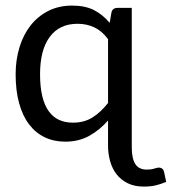

<svg xmlns="http://www.w3.org/2000/svg" viewBox="-20 -506 622 695"><path d="M371.1 -69.8Q340.8 -35.2 303 -14.2Q265.1 6.8 216.3 6.8Q175.3 6.8 142.1 -9Q108.9 -24.9 85.4 -55.7Q62 -86.4 49.3 -132.1Q36.6 -177.7 36.6 -237.3Q36.6 -290 50.8 -335.7Q64.9 -381.3 91.3 -414.6Q117.7 -447.8 155.5 -466.8Q193.4 -485.8 241.2 -485.8Q288.1 -485.8 320.1 -469.5Q352.1 -453.1 377 -423.3L383.3 -460Q386.7 -477.5 405.8 -477.5H457V27.8Q457 67.4 469.7 87.6Q482.4 107.9 511.7 107.9Q527.3 107.9 538.6 104.2Q549.8 100.6 555.2 100.6Q560.5 100.6 566.2 103.8Q571.8 106.9 574.2 117.7L581.5 152.3Q561 161.1 542.5 165.3Q523.9 169.4 500.5 169.4Q466.8 169.4 442.1 157.2Q417.5 145 401.9 124.8Q386.2 104.5 378.7 77.6Q371.1 50.8 371.1 21.5ZM244.1 -62Q284.7 -62 314.7 -80.8Q344.7 -99.6 371.1 -133.3V-364.3Q349.1 -394 321.5 -407Q293.9 -419.9 260.7 -419.9Q195.3 -419.9 160.2 -372.6Q125 -325.2 125 -237.3Q125 -190.9 133.1 -157.7Q141.1 -124.5 156.5 -103.3Q171.9 -82 193.8 -72Q215.8 -62 244.1 -62Z"/></svg>

Font: Carlito
Style: Regular
Weight: 400
Designer: Lukasz Dziedzic
Foundry: tyPoland Lukasz Dziedzic
Version: Version 1.103; Beta1; all basic design good, some composites